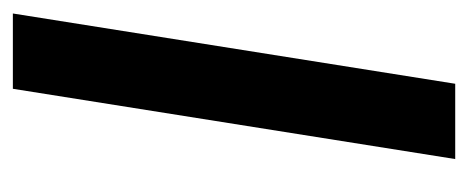

<svg xmlns="http://www.w3.org/2000/svg" viewBox="-240 -506 745 306"><g transform="rotate(-90 133.0 -352.5)"><path d="M33 0 145 -705H265L153 0Z"/></g></svg>

Font: Nunito Sans 10pt Condensed
Style: Bold Italic
Weight: 700
Width: 3
Italic angle: -9°
Designer: Vernon Adams
Foundry: Vernon Adams
Version: Version 3.101;gftools[0.9.27]